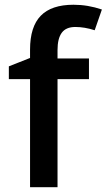

<svg xmlns="http://www.w3.org/2000/svg" viewBox="-20 -785 447 805"><path d="M353 -453.1H221.2V0H106V-453.1H17.1V-506.8L106 -542V-577.1Q106 -672.9 150.9 -719Q195.8 -765.1 288.1 -765.1Q348.6 -765.1 407.2 -745.1L377 -658.2Q334.5 -671.9 295.9 -671.9Q256.8 -671.9 239 -647.7Q221.2 -623.5 221.2 -575.2V-540H353Z"/></svg>

Font: f1_57812          
Style: Regular
Weight: 600
Foundry: Ascender Corporation
Version: Version 1.10